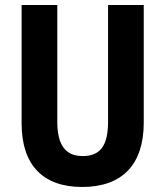

<svg xmlns="http://www.w3.org/2000/svg" viewBox="-20 -734 658 764"><path d="M552 -246V-714H410V-250C410 -154 379 -113 309 -113C243 -113 208 -154 208 -249V-714H66V-243C66 -77 151 10 307 10C468 10 552 -81 552 -246Z"/></svg>

Font: Noto Sans Lao UI Cond
Style: Bold
Weight: 700
Width: 3
Designer: Monotype Design Team
Foundry: Monotype Imaging Inc.
Version: Version 2.000